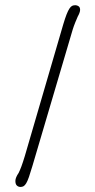

<svg xmlns="http://www.w3.org/2000/svg" viewBox="-20 -720 372 749"><path d="M40 -14.2Q40 -21 43.5 -29.1Q46.9 -37.1 52.7 -45.4Q57.6 -55.2 63.5 -70.8Q69.3 -86.4 76.7 -110.8L226.6 -624.5Q233.9 -648.9 239.7 -663.8Q245.6 -678.7 251 -686.8Q256.3 -694.8 261.7 -697.3Q267.1 -699.7 273.9 -699.7Q280.8 -699.7 286.6 -695.6Q292.5 -691.4 292.5 -681.6Q292.5 -676.3 289.8 -669.2Q287.1 -662.1 283.2 -655.3Q281.7 -651.4 279.1 -645.5Q276.4 -639.6 273.7 -632.8Q271 -626 268.3 -618.7Q265.6 -611.3 263.7 -605L106.4 -72.3Q98.6 -45.9 93 -29.8Q87.4 -13.7 82.3 -5.1Q77.1 3.4 72 6.3Q66.9 9.3 60.1 9.3Q51.8 9.3 45.9 3.9Q40 -1.5 40 -14.2Z"/></svg>

Font: Limelight
Style: Regular
Weight: 400
Designer: Nicole Fally with help from Eben Sorkin
Foundry: Nicole Fally with help from Eben Sorkin
Version: Version 1.002